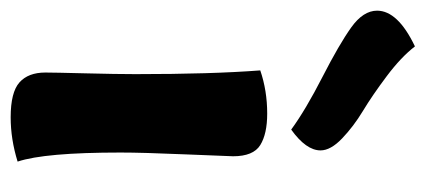

<svg xmlns="http://www.w3.org/2000/svg" viewBox="-302 -556 798 360"><g transform="rotate(90 97.0 -376.0)"><path d="M130 -478Q168 -478 189 -465Q210 -452 210 -414Q210 -408 206.5 -326Q203 -244 203 -203Q203 -61 220 -10Q178 3 137 3Q90 3 71.5 -13.5Q53 -30 53 -62Q53 -78 54.5 -137Q56 -196 56 -231Q56 -374 49 -465Q87 -478 130 -478ZM4 -755Q24 -729 60 -702Q96 -675 125 -657.5Q154 -640 176.5 -618.5Q199 -597 199 -578Q199 -551 160 -523Q123 -550 61.5 -581.5Q0 -613 -31.5 -635.5Q-63 -658 -63 -684Q-63 -723 4 -755Z"/></g></svg>

Font: Overlock
Style: Black
Weight: 900
Designer: Dario Muhafara
Foundry: Dario Manuel Muhafara
Version: Version 1.001